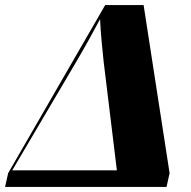

<svg xmlns="http://www.w3.org/2000/svg" viewBox="-67 -734 751 754"><path d="M-47 0H587L599 -54L497 -714H346L-35 -54ZM-19 -65 234 -494C267 -550 300 -610 326 -659C328 -605 336 -530 340 -492L392 -65Z"/></svg>

Font: Noto Serif Display Black
Style: Italic
Weight: 900
Italic angle: -12°
Designer: Monotype Design Team
Foundry: Monotype Imaging Inc.
Version: Version 2.009